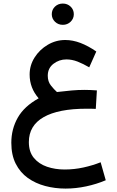

<svg xmlns="http://www.w3.org/2000/svg" viewBox="-20 -744 669 1101"><path d="M276.9 -662.6Q276.9 -688.5 295.2 -706.1Q313.5 -723.6 340.3 -723.6Q366.7 -723.6 385 -706.1Q403.3 -688.5 403.3 -662.6Q403.3 -637.2 385 -619.4Q366.7 -601.6 340.3 -601.6Q313.5 -601.6 295.2 -619.4Q276.9 -637.2 276.9 -662.6ZM535.6 -225.6 529.3 -119.6Q510.7 -120.6 499.3 -120.6Q487.8 -120.6 476.6 -120.6Q314.9 -120.6 230.2 -72.3Q145.5 -23.9 145.5 70.8Q145.5 127 174.3 161.6Q203.1 196.3 249.8 212.2Q296.4 228 350.1 228Q405.8 228 458.7 216.3Q511.7 204.6 557.1 186.5L586.4 289.6Q533.7 312 474.1 324.7Q414.6 337.4 356 337.4Q294.9 337.4 239 322.5Q183.1 307.6 139.4 276.4Q95.7 245.1 70.3 195.1Q44.9 145 44.9 74.7Q44.9 -3.9 81.8 -69.1Q118.7 -134.3 201.7 -180.2Q149.9 -239.7 149.9 -316.4Q149.9 -369.6 178.5 -414.6Q207 -459.5 253.7 -487.1Q300.3 -514.6 354 -514.6Q397.5 -514.6 441.9 -497.6Q486.3 -480.5 532.2 -448.7L491.7 -357.9Q456.5 -378.4 424.6 -390.9Q392.6 -403.3 360.8 -403.3Q319.3 -403.3 286.6 -378.2Q253.9 -353 253.9 -309.6Q253.9 -276.4 272 -253.7Q290 -231 306.6 -216.3Q354.5 -222.2 391.1 -225.3Q427.7 -228.5 465.3 -228.5Q483.9 -228.5 498.5 -227.8Q513.2 -227.1 535.6 -225.6Z"/></svg>

Font: Vazirmatn RD FD Medium
Style: Regular
Weight: 500
Designer: Saber Rastikerdar
Foundry: Saber Rastikerdar
Version: Version 33.003